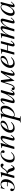

<svg xmlns="http://www.w3.org/2000/svg" viewBox="2724 -3204 686 6173"><g transform="rotate(-90 3066.5 -118.0)"><path d="M105 -441 70 -312H86C112 -366 154 -420 228 -420C282 -420 305 -365 305 -291C305 -272 304 -258 301 -237H166L161 -215H298C291 -172 277 -128 259 -98C228 -48 186 -10 121 -10C96 -10 76 -22 76 -39C76 -63 92 -66 92 -88C92 -113 78 -130 53 -130C29 -130 7 -114 7 -76C7 -29 48 11 120 11C268 11 391 -119 391 -278C391 -372 340 -441 230 -441C182 -441 159 -424 132 -424C122 -424 119 -432 119 -441Z M567 -242 622 -439 618 -441C565 -431 535 -426 458 -415V-400H469C509 -400 523 -393 523 -373C523 -360 516 -338 504 -292L426 0H501L561 -220C616 -205 631 -146 645 -94C660 -40 679 11 735 11C775 11 809 -15 850 -98L835 -109C830 -100 825 -91 820 -83C802 -52 786 -41 771 -41C747 -41 748 -110 719 -165C701 -199 668 -225 631 -228V-230C713 -257 748 -382 784 -382C816 -382 813 -345 847 -345C871 -345 893 -360 893 -392C893 -414 870 -441 837 -441C713 -441 707 -242 578 -242Z M1246 -107C1192 -50 1154 -25 1101 -25C1044 -25 1012 -67 1012 -139C1012 -228 1047 -313 1103 -372C1132 -402 1172 -420 1212 -420C1235 -420 1249 -412 1249 -400C1249 -381 1234 -370 1234 -352C1234 -332 1245 -312 1273 -312C1299 -312 1321 -333 1321 -360C1321 -407 1277 -441 1216 -441C1155 -441 1098 -419 1049 -380C978 -323 926 -236 926 -143C926 -41 980 11 1073 11C1148 11 1201 -20 1262 -97Z M1805 -117C1798 -108 1791 -99 1784 -91C1755 -54 1737 -38 1723 -38C1711 -38 1707 -47 1707 -56C1707 -64 1711 -81 1721 -117L1777 -320C1783 -341 1787 -362 1787 -380C1787 -416 1765 -441 1722 -441C1658 -441 1591 -381 1491 -221L1558 -439L1554 -441C1501 -430 1474 -426 1392 -415V-400C1443 -399 1457 -393 1457 -373C1457 -367 1456 -358 1455 -353L1359 0H1434C1481 -158 1489 -181 1534 -248C1597 -341 1642 -390 1682 -390C1697 -390 1706 -379 1706 -361C1706 -349 1700 -313 1692 -282L1648 -120C1634 -68 1632 -55 1632 -45C1632 -7 1654 9 1679 9C1726 9 1751 -11 1819 -104Z M1985 -209C2019 -298 2115 -418 2172 -418C2200 -418 2207 -403 2207 -379C2207 -348 2188 -312 2157 -282C2120 -247 2072 -229 1986 -208ZM2219 -109C2154 -50 2106 -34 2062 -34C2006 -34 1969 -70 1969 -125C1969 -140 1969 -166 1979 -186C2158 -209 2273 -287 2273 -373C2273 -415 2244 -441 2191 -441C2041 -441 1885 -281 1885 -126C1885 -43 1946 11 2027 11C2110 11 2174 -27 2231 -97Z M2671 -313C2671 -243 2650 -170 2602 -103C2558 -41 2510 -8 2457 -8C2429 -8 2409 -24 2409 -46C2409 -80 2445 -209 2474 -284C2497 -344 2556 -398 2609 -398C2654 -398 2671 -370 2671 -313ZM2506 -437 2501 -441 2344 -415V-400H2368C2384 -400 2412 -397 2412 -373C2412 -368 2408 -346 2397 -306L2282 126C2270 173 2257 188 2214 189V205H2417V189C2370 189 2355 182 2355 160C2355 146 2378 64 2395 -6C2420 7 2441 11 2464 11C2610 11 2755 -151 2755 -316C2755 -394 2720 -441 2646 -441C2586 -441 2529 -409 2475 -328Z M3255 -119C3204 -52 3188 -38 3172 -38C3165 -38 3161 -44 3161 -55C3161 -67 3171 -110 3176 -129L3259 -432H3185C3136 -298 3122 -260 3075 -189C3013 -95 2967 -42 2933 -42C2918 -42 2913 -52 2913 -67C2913 -71 2915 -80 2916 -83L2970 -281C2982 -324 2992 -378 2992 -393C2992 -424 2976 -441 2946 -441C2899 -441 2868 -421 2803 -322L2817 -312C2868 -379 2889 -394 2905 -394C2912 -394 2915 -388 2915 -377C2915 -365 2904 -322 2898 -299L2863 -170C2844 -101 2836 -61 2836 -42C2836 -5 2854 11 2889 11C2960 11 3010 -42 3128 -236C3096 -128 3083 -61 3083 -39C3083 -8 3101 9 3131 9C3179 9 3204 -11 3269 -110Z M3888 -116 3867 -90C3837 -53 3820 -37 3806 -37C3794 -37 3790 -44 3790 -56C3790 -113 3853 -340 3883 -432H3823L3618 -124H3616L3577 -432H3518L3443 -194C3412 -96 3382 -24 3343 -24C3333 -24 3341 -45 3333 -61C3325 -78 3312 -84 3299 -84C3278 -84 3256 -71 3256 -38C3256 -3 3285 12 3316 12C3363 12 3381 -6 3402 -32C3433 -69 3451 -127 3467 -177L3515 -327L3554 0H3562L3773 -312C3726 -167 3715 -97 3715 -44C3715 -6 3737 10 3762 10C3809 10 3834 -10 3902 -103Z M4068 -209C4102 -298 4198 -418 4255 -418C4283 -418 4290 -403 4290 -379C4290 -348 4271 -312 4240 -282C4203 -247 4155 -229 4069 -208ZM4302 -109C4237 -50 4189 -34 4145 -34C4089 -34 4052 -70 4052 -125C4052 -140 4052 -166 4062 -186C4241 -209 4356 -287 4356 -373C4356 -415 4327 -441 4274 -441C4124 -441 3968 -281 3968 -126C3968 -43 4029 11 4110 11C4193 11 4257 -27 4314 -97Z M4832 -117C4825 -108 4818 -99 4811 -91C4782 -54 4764 -38 4750 -38C4738 -38 4734 -47 4734 -56C4734 -64 4739 -81 4748 -117L4831 -432H4758L4704 -233H4531L4589 -439L4585 -441C4532 -430 4503 -424 4424 -415V-400C4475 -399 4489 -393 4489 -373C4489 -367 4488 -355 4487 -350L4394 0H4467L4525 -211H4699L4675 -120C4661 -68 4659 -55 4659 -45C4659 -7 4681 9 4706 9C4753 9 4778 -11 4846 -104Z M5587 -105 5572 -117 5551 -91C5521 -54 5503 -38 5486 -38C5478 -38 5474 -43 5474 -54C5474 -58 5478 -76 5484 -99L5542 -315C5551 -348 5555 -369 5555 -382C5555 -416 5534 -441 5497 -441C5477 -441 5458 -436 5434 -421C5385 -390 5344 -340 5274 -229C5301 -306 5314 -362 5314 -381C5314 -417 5294 -441 5254 -441C5193 -441 5123 -375 5034 -230L5092 -439L5089 -441C5034 -430 5006 -426 4927 -415V-400H4952C4979 -400 4993 -393 4993 -378C4993 -371 4984 -320 4968 -262L4895 0H4970C5018 -158 5032 -194 5066 -246C5122 -331 5181 -389 5215 -389C5228 -389 5237 -380 5237 -364C5237 -351 5213 -245 5169 -93L5142 0H5217C5256 -154 5276 -203 5325 -272C5375 -342 5426 -389 5456 -389C5467 -389 5476 -380 5476 -368C5476 -363 5474 -350 5469 -330L5411 -103C5401 -64 5398 -47 5398 -37C5398 -7 5412 9 5438 9C5485 9 5529 -24 5582 -98Z M5990 -361C5990 -290 5960 -204 5913 -136C5883 -93 5836 -38 5786 -38C5750 -38 5726 -57 5726 -112C5726 -175 5761 -264 5803 -327C5845 -388 5889 -419 5934 -419C5969 -419 5990 -396 5990 -361ZM6088 -111 6061 -82C6031 -49 6018 -41 6009 -41C6001 -41 5995 -45 5995 -54C5995 -74 6037 -246 6084 -417C6087 -427 6088 -429 6090 -438L6083 -441L6022 -434L6019 -431L6008 -383C6000 -420 5971 -441 5928 -441C5873 -441 5815 -410 5765 -363C5694 -296 5642 -196 5642 -105C5642 -29 5686 11 5742 11C5812 11 5870 -33 5945 -146C5924 -64 5922 -56 5922 -31C5922 -2 5934 10 5962 10C6002 10 6026 -9 6101 -100Z"/></g></svg>

Font: XITS
Style: Italic
Weight: 400
Italic angle: -16.33°
Designer: MicroPress Inc., with final additions and corrections provided by Coen Hoffman, Elsevier (retired)
Version: Version 1.302